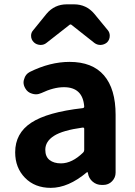

<svg xmlns="http://www.w3.org/2000/svg" viewBox="-20 -863 631 896"><path d="M216.8 13.7Q142.6 13.7 96.7 -33.2Q50.8 -80.1 50.8 -152.3Q50.8 -241.2 126 -290.5Q201.2 -339.8 366.2 -358.4Q373 -359.4 373 -366.2Q366.2 -456.1 278.3 -456.1Q230.5 -456.1 172.9 -428.7Q160.2 -422.9 147.5 -422.9Q138.7 -422.9 129.9 -425.8Q108.4 -431.6 97.7 -451.2Q89.8 -464.8 89.8 -478.5Q89.8 -486.3 92.8 -494.1Q98.6 -516.6 119.1 -527.3Q213.9 -574.2 304.7 -574.2Q411.1 -574.2 465.3 -511.2Q519.5 -448.2 519.5 -327.1V-57.6Q519.5 -34.2 502.9 -17.1Q486.3 0 461.9 0H454.1Q430.7 0 412.6 -15.1Q394.5 -30.3 390.6 -53.7L389.6 -58.6Q388.7 -59.6 387.2 -59.6Q385.7 -59.6 384.8 -58.6Q298.8 13.7 216.8 13.7ZM264.6 -100.6Q316.4 -100.6 368.2 -151.4Q373 -156.2 373 -163.1V-261.7Q373 -268.6 365.2 -267.6Q272.5 -254.9 231.9 -229Q191.4 -203.1 191.4 -164.1Q191.4 -131.8 211.4 -116.2Q231.4 -100.6 264.6 -100.6ZM138.7 -665Q125 -677.7 125 -696.3Q125 -710.9 134.8 -721.7L197.3 -798.8Q234.4 -842.8 292 -842.8H325.2Q382.8 -842.8 419.9 -798.8L483.4 -721.7Q492.2 -710.9 492.2 -696.3Q492.2 -677.7 479.5 -665Q466.8 -654.3 450.2 -653.3Q449.2 -653.3 448.2 -653.3Q432.6 -653.3 419.9 -663.1L312.5 -748Q310.5 -749 308.6 -749Q306.6 -749 305.7 -748L197.3 -663.1Q185.5 -653.3 169.9 -653.3Q168.9 -653.3 168 -653.3Q150.4 -654.3 138.7 -665Z"/></svg>

Font: Gen Jyuu Gothic Bold
Style: Bold
Weight: 700
Designer: [Source Han Sans]
Ryoko NISHIZUKA  (kana & ideographs); Paul D. Hunt (Latin, Greek & Cyrillic); Wenlong ZHANG  (bopomofo
Version: Version 1.002.20150607